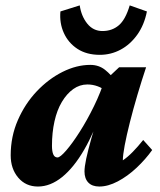

<svg xmlns="http://www.w3.org/2000/svg" viewBox="-20 -681 589 709"><path d="M120.1 7.8Q75.2 7.8 47.4 -24.9Q19.5 -57.6 19.5 -107.4Q19.5 -176.8 45.9 -237.3Q72.3 -297.9 115.7 -343.8Q159.2 -389.6 210.9 -415.5Q262.7 -441.4 313.5 -441.4Q344.7 -441.4 367.7 -423.3Q390.6 -405.3 414.1 -373L374 -342.8Q359.4 -355.5 340.8 -362.3Q322.3 -369.1 302.7 -369.1Q274.4 -369.1 250.5 -352.1Q226.6 -335 208.5 -304.7Q190.4 -274.4 181.2 -232.9Q171.9 -191.4 171.9 -142.6Q171.9 -122.1 176.8 -110.8Q181.6 -99.6 192.4 -99.6Q202.1 -99.6 224.6 -125.5Q247.1 -151.4 274.4 -194.3Q301.8 -237.3 327.1 -289.1Q352.5 -340.8 368.2 -392.6L386.7 -401.4L419.9 -432.6H519.5Q502.9 -382.8 487.3 -330.1Q471.7 -277.3 459.5 -229Q447.3 -180.7 440.4 -144Q433.6 -107.4 433.6 -88.9Q451.2 -100.6 470.2 -120.1Q489.3 -139.6 508.8 -164.1L542 -127Q517.6 -92.8 484.4 -61.5Q451.2 -30.3 415 -11.2Q378.9 7.8 346.7 7.8Q320.3 7.8 306.2 -6.8Q292 -21.5 292 -47.9Q292 -64.5 298.3 -94.7Q304.7 -125 317.9 -171.9Q331.1 -218.8 352.5 -284.2H359.4Q329.1 -194.3 291 -128.4Q252.9 -62.5 209.5 -27.3Q166 7.8 120.1 7.8ZM459 -661.1 522.5 -638.7Q512.7 -588.9 486.8 -552.7Q460.9 -516.6 425.3 -497.6Q389.6 -478.5 348.6 -478.5Q299.8 -478.5 266.1 -500.5Q232.4 -522.5 215.8 -559.1Q199.2 -595.7 203.1 -638.7L274.4 -661.1Q280.3 -621.1 302.2 -593.8Q324.2 -566.4 358.4 -566.4Q393.6 -566.4 418.5 -587.4Q443.4 -608.4 459 -661.1Z"/></svg>

Font: Crimson Pro ExtraBold
Style: Italic
Weight: 800
Italic angle: -12°
Designer: Jacques Le Bailly
Foundry: Baron von Fonthausen
Version: Version 1.003